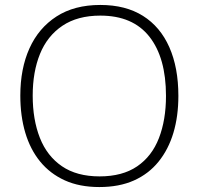

<svg xmlns="http://www.w3.org/2000/svg" viewBox="-20 -745 803 775"><path d="M700 -358Q700 -276 680 -209Q660 -142 620 -92.5Q580 -43 520.5 -16.5Q461 10 381 10Q301 10 241.5 -17Q182 -44 142 -93Q102 -142 82 -209.5Q62 -277 62 -359Q62 -468 99 -550Q136 -632 208 -678.5Q280 -725 385 -725Q487 -725 557 -681Q627 -637 663.5 -554.5Q700 -472 700 -358ZM112 -359Q112 -262 141 -188.5Q170 -115 230 -74Q290 -33 382 -33Q474 -33 533.5 -73.5Q593 -114 621.5 -187.5Q650 -261 650 -358Q650 -512 583 -597Q516 -682 385 -682Q293 -682 232 -641Q171 -600 141.5 -527.5Q112 -455 112 -359Z"/></svg>

Font: Noto Sans Oriya ExtraLight
Style: Regular
Weight: 250
Version: Version 2.003